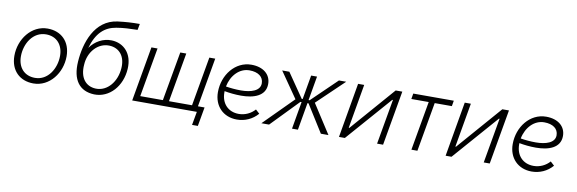

<svg xmlns="http://www.w3.org/2000/svg" viewBox="-56 -1193 5399 1796"><g transform="rotate(10 2643.0 -294.5)"><path d="M271 4C425 4 534 -142 534 -299C534 -439 445 -525 315 -525C162 -525 52 -379 52 -221C52 -81 142 4 271 4ZM277 -50C175 -50 113 -121 113 -226C113 -348 187 -469 310 -469C411 -469 473 -398 473 -293C473 -172 399 -50 277 -50Z M849 6C995 10 1108 -119 1117 -284C1126 -431 1038 -516 925 -520C842 -523 766 -479 720 -413C762 -560 837 -626 945 -644C1016 -656 1071 -657 1145 -659L1156 -717C1078 -717 1022 -713 948 -704C731 -676 660 -447 648 -271C636 -96 708 1 849 6ZM854 -50C756 -54 699 -130 709 -251C715 -374 802 -472 912 -468C1010 -464 1066 -389 1058 -280C1050 -153 967 -46 854 -50Z M1801 128H1856L1888 -53H1825L1907 -520H1851L1769 -53H1550L1632 -520H1575L1492 -53H1277L1359 -520H1301L1210 0H1824Z M2204 6C2280 6 2351 -25 2402 -84L2365 -118C2328 -76 2273 -49 2213 -49C2111 -49 2046 -120 2046 -223V-236C2093 -227 2148 -221 2205 -221C2323 -221 2436 -257 2436 -372C2436 -463 2364 -523 2251 -523C2098 -523 1986 -381 1986 -216C1986 -86 2073 6 2204 6ZM2051 -281C2072 -389 2148 -468 2242 -468C2325 -468 2376 -430 2376 -368C2376 -296 2290 -269 2195 -269C2143 -269 2093 -274 2051 -281Z M2437 0H2510L2762 -260H2773L2728 0H2784L2829 -260H2839L3002 0H3074L2896 -276L3151 -520H3082L2844 -290H2834L2874 -520H2818L2778 -290H2769L2611 -520H2543L2712 -276Z M3174 0H3230L3605 -428H3611L3536 0H3593L3684 -520H3621L3255 -100H3249L3322 -520H3264Z M3779 -467H3944L3862 0H3919L4001 -467H4164L4173 -520H3788Z M4187 0H4243L4618 -428H4624L4549 0H4606L4697 -520H4634L4268 -100H4262L4335 -520H4277Z M5004 6C5080 6 5151 -25 5202 -84L5165 -118C5128 -76 5073 -49 5013 -49C4911 -49 4846 -120 4846 -223V-236C4893 -227 4948 -221 5005 -221C5123 -221 5236 -257 5236 -372C5236 -463 5164 -523 5051 -523C4898 -523 4786 -381 4786 -216C4786 -86 4873 6 5004 6ZM4851 -281C4872 -389 4948 -468 5042 -468C5125 -468 5176 -430 5176 -368C5176 -296 5090 -269 4995 -269C4943 -269 4893 -274 4851 -281Z"/></g></svg>

Font: Fixel Text 20240404 Light
Style: Italic
Weight: 300
Width: 4
Italic angle: -10°
Designer: AlfaBravo + MacPaw
Foundry: Kyrylo Tkachov, Marchela Mozhyna, Serhii Makarenko, Maria Weinstein, Zakhar Kryvoshyya
Version: Version 1.211;Glyphs 3.2 (3225)